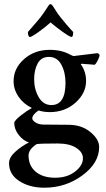

<svg xmlns="http://www.w3.org/2000/svg" viewBox="-20 -666 500 903"><path d="M217.8 -560.5Q195.3 -540 162.1 -516.1Q128.9 -492.2 121.1 -492.2Q111.3 -492.2 111.3 -515.6Q159.2 -570.3 169.9 -584Q184.6 -602.5 207 -637.7Q211.9 -646.5 217.8 -646.5Q222.7 -646.5 228.5 -637.7Q229.5 -636.7 241.7 -617.2Q253.9 -597.7 263.7 -585.9Q278.3 -567.4 292.5 -550.8Q306.6 -534.2 314.9 -525.4Q323.2 -516.6 324.2 -515.6Q324.2 -492.2 316.4 -492.2Q308.6 -492.2 274.9 -516.1Q241.2 -540 217.8 -560.5ZM210 -398.4Q173.8 -398.4 157.2 -367.7Q140.6 -336.9 140.6 -293Q140.6 -246.1 162.1 -209Q183.6 -171.9 221.7 -171.9Q288.1 -171.9 288.1 -276.4Q288.1 -325.2 268.6 -361.8Q249 -398.4 210 -398.4ZM251 8.8Q171.9 8.8 152.3 11.7Q114.3 37.1 114.3 65.4Q114.3 113.3 147.9 141.6Q181.6 169.9 239.3 169.9Q295.9 169.9 333 141.1Q370.1 112.3 370.1 78.1Q370.1 49.8 338.4 29.3Q306.6 8.8 251 8.8ZM305.7 -79.1Q365.2 -78.1 405.8 -44.4Q446.3 -10.7 446.3 25.4Q446.3 100.6 367.7 158.7Q289.1 216.8 188.5 216.8Q119.1 216.8 70.8 185.5Q22.5 154.3 22.5 101.6Q22.5 74.2 51.8 47.9Q81.1 21.5 116.2 3.9Q89.8 -3.9 68.4 -30.8Q46.9 -57.6 46.9 -89.8Q51.8 -102.5 78.6 -123.5Q105.5 -144.5 129.9 -158.2Q90.8 -176.8 67.4 -210.9Q43.9 -245.1 43.9 -284.2Q43.9 -344.7 93.3 -388.2Q142.6 -431.6 213.9 -431.6Q270.5 -431.6 311.5 -408.2Q324.2 -402.3 325.2 -402.3L438.5 -416Q448.2 -412.1 448.2 -406.2Q448.2 -399.4 439.9 -382.3Q431.6 -365.2 424.8 -361.3Q417 -362.3 403.3 -363.3Q389.6 -364.3 380.9 -364.7Q372.1 -365.2 366.2 -366.2Q360.4 -366.2 360.4 -363.3Q384.8 -329.1 384.8 -285.2Q384.8 -227.5 335 -183.1Q285.2 -138.7 213.9 -138.7Q186.5 -138.7 161.1 -146.5Q131.8 -126 131.8 -109.4Q131.8 -99.6 147.5 -89.8Q163.1 -80.1 184.6 -80.1Q266.6 -80.1 305.7 -79.1Z"/></svg>

Font: Crimson
Style: Semibold
Weight: 600
Version: Version 0.8